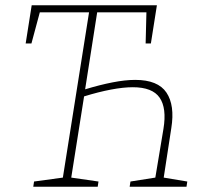

<svg xmlns="http://www.w3.org/2000/svg" viewBox="-20 -713 798 733"><path d="M107 0 110 -20 220 -35 320 -666H132L100 -547H78L101 -693H579L556 -547H536L539 -666H351L305 -372Q361 -389 409.5 -398.5Q458 -408 496 -408Q583 -408 615.5 -359.5Q648 -311 634 -224L605 -35L695 -20L692 0H475L478 -20L573 -35L604 -221Q617 -300 589.5 -340Q562 -380 487 -380Q451 -380 403.5 -371Q356 -362 301 -345L252 -35L356 -20L353 0Z"/></svg>

Font: Bitter ExtraLight
Style: Italic
Weight: 200
Italic angle: -9°
Designer: Sol Matas, and Bitter project Authors
Foundry: Sol Matas
Version: Version 2.001